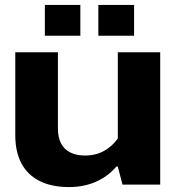

<svg xmlns="http://www.w3.org/2000/svg" viewBox="-20 -749 719 779"><path d="M630 -537V0H477L458 -73H452Q418 -33 369 -11.5Q320 10 260 10Q189 10 140 -15Q91 -40 66.5 -87Q42 -134 42 -200V-537H215V-227Q215 -192 227.5 -167.5Q240 -143 265 -130.5Q290 -118 325 -118Q369 -118 402.5 -137Q436 -156 458 -187V-537ZM162 -604V-729H306V-604ZM379 -604V-729H524V-604Z"/></svg>

Font: Hubot Sans SemiExpanded
Style: Bold
Weight: 700
Width: 6
Designer: Deni Anggara
Foundry: GitHub, Inc., Subsidiary of Microsoft Corporation
Version: Version 2.000